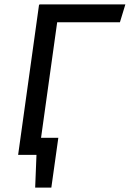

<svg xmlns="http://www.w3.org/2000/svg" viewBox="-20 -709 594 879"><path d="M63 0 159 -689 244 -623 157 0ZM161 -689H554L529 -607H227ZM120 -78H247L215 150H141L147 0H109Z"/></svg>

Font: Fira Sans Variable
Style: Italic
Weight: 397
Italic angle: -8°
Designer: Carrois Corporate & Edenspiekermann AG
Foundry: Carrois Corporate GbR & Edenspiekermann AG
Version: Version 4.202